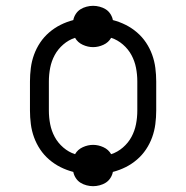

<svg xmlns="http://www.w3.org/2000/svg" viewBox="-20 -590 640 660"><path d="M300 50Q289 50 277.5 47Q266 44 256.5 38Q247 32 240.5 22Q234 12 232 1Q209 -5 188 -15.5Q167 -26 149 -41.5Q131 -57 118 -76.5Q105 -96 97 -118Q89 -140 86 -163.5Q83 -187 83 -210V-310Q83 -333 86 -356.5Q89 -380 97 -402Q105 -424 118 -443.5Q131 -463 149 -478.5Q167 -494 188 -504.5Q209 -515 232 -521Q234 -532 240.5 -542Q247 -552 256.5 -558Q266 -564 277.5 -567Q289 -570 300 -570Q311 -570 322.5 -567Q334 -564 343.5 -558Q353 -552 359.5 -542Q366 -532 368 -521Q391 -515 412 -504.5Q433 -494 451 -478.5Q469 -463 482 -443.5Q495 -424 503 -402Q511 -380 514 -356.5Q517 -333 517 -310V-210Q517 -187 514 -163.5Q511 -140 503 -118Q495 -96 482 -76.5Q469 -57 451 -41.5Q433 -26 412 -15.5Q391 -5 368 1Q366 12 359.5 22Q353 32 343.5 38Q334 44 322.5 47Q311 50 300 50ZM362 -60Q384 -67 402.5 -83Q421 -99 432 -119.5Q443 -140 447.5 -163Q452 -186 452 -210V-310Q452 -334 447.5 -357Q443 -380 432 -400.5Q421 -421 402.5 -437Q384 -453 362 -460Q353 -444 335.5 -436Q318 -428 300 -428Q282 -428 264.5 -436Q247 -444 238 -460Q216 -453 197.5 -437Q179 -421 168 -400.5Q157 -380 152.5 -357Q148 -334 148 -310V-210Q148 -186 152.5 -163Q157 -140 168 -119.5Q179 -99 197.5 -83Q216 -67 238 -60Q247 -76 264.5 -84Q282 -92 300 -92Q318 -92 335.5 -84Q353 -76 362 -60Z"/></svg>

Font: Iosevka Aile Custom Light
Style: Regular
Weight: 300
Designer: Belleve Invis
Foundry: Belleve Invis
Version: Version 17.0.2; ttfautohint (v1.8.3)